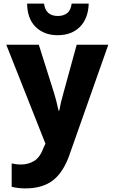

<svg xmlns="http://www.w3.org/2000/svg" viewBox="-20 -802 640 1069"><path d="M474 -782H379Q374 -744 353.5 -728.5Q333 -713 302 -713Q234 -713 225 -782H131Q132 -697 179 -651.5Q226 -606 301 -606Q378 -606 424.5 -652Q471 -698 474 -782ZM370 51 583 -553H407L334 -287Q326 -260 320 -234.5Q314 -209 310 -186H306Q299 -217 293.5 -239.5Q288 -262 281 -284L196 -553H15L233 -2L224 17Q204 73 171 93.5Q138 114 96 114Q71 114 45 108V238Q82 247 121 247Q219 247 277.5 200Q336 153 370 51Z"/></svg>

Font: Noto Sans Mono UI ExtraBold
Style: Regular
Weight: 800
Designer: Monotype Design team
Foundry: Monotype Imaging Inc.
Version: 1.000